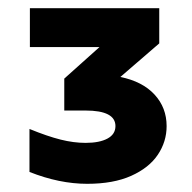

<svg xmlns="http://www.w3.org/2000/svg" viewBox="-20 -767 469 469"><path d="M52 -347V-452Q96 -434 128 -426Q160 -418 189 -418Q223 -418 242.5 -428.5Q262 -439 262 -459Q262 -497 189 -497H137V-575L223 -652H53V-747H369V-661L274 -579Q328 -568 357.5 -536Q387 -504 387 -459Q387 -421 365.5 -389Q344 -357 300.5 -337.5Q257 -318 193 -318Q125 -318 52 -347Z"/></svg>

Font: Chess Sans ExtraBold
Style: Regular
Weight: 800
Designer: Wolf Bōese
Foundry: Wolf Bōese
Version: Version 7.223